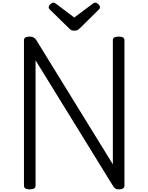

<svg xmlns="http://www.w3.org/2000/svg" viewBox="-20 -1424 1127 1458"><path d="M206 14Q162 14 162 -14V-1119Q162 -1133 173 -1139.5Q184 -1146 206 -1146Q224 -1146 235.5 -1139.5Q247 -1133 256 -1119L837 -176V-1119Q837 -1133 848 -1139.5Q859 -1146 881 -1146Q925 -1146 925 -1119V-14Q925 0 914 7Q903 14 882 14Q866 14 857 9Q848 4 837 -14L250 -966V-14Q250 0 239 7Q228 14 206 14ZM704 -1404Q713 -1404 726 -1392.5Q739 -1381 739 -1370Q739 -1368 738.5 -1364Q738 -1360 733 -1354L588 -1211Q581 -1205 572.5 -1198Q564 -1191 544 -1191Q525 -1191 517 -1198Q509 -1205 502 -1211L356 -1354Q351 -1360 350.5 -1364Q350 -1368 350 -1370Q350 -1381 363 -1392.5Q376 -1404 385 -1404Q392 -1404 397.5 -1400.5Q403 -1397 410 -1392L544 -1291L679 -1392Q687 -1397 692 -1400.5Q697 -1404 704 -1404Z"/></svg>

Font: Playwrite BR
Style: Regular
Weight: 400
Designer: Veronika Burian, José Scaglione
Foundry: TypeTogether
Version: Version 1.002